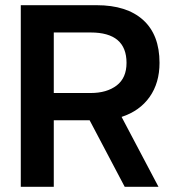

<svg xmlns="http://www.w3.org/2000/svg" viewBox="-20 -719 674 739"><path d="M60 -699H352Q468 -699 531 -642Q594 -585 594 -477Q594 -400 556 -346Q518 -292 448 -269L590 0H460L325 -256H187V0H60ZM329 -361Q391 -361 429 -390Q467 -419 467 -477Q467 -594 329 -594H187V-361Z"/></svg>

Font: Prompt Medium
Style: Regular
Weight: 500
Designer: Katatrad Team
Foundry: CadsonDemak
Version: Version 1.001